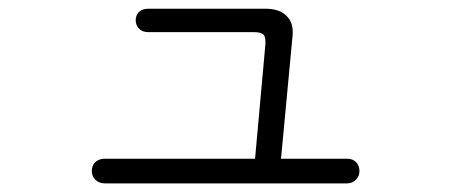

<svg xmlns="http://www.w3.org/2000/svg" viewBox="-20 -518 1040 440"><path d="M320.3 -498Q305.7 -498 297.9 -490.2Q291 -482.4 291 -471.7Q291 -460.9 297.9 -453.1Q305.7 -444.3 320.3 -444.3H563.5Q578.1 -444.3 584 -438.5Q589.8 -431.6 587.9 -413.1L564.5 -154.3H220.7Q206.1 -154.3 197.3 -145.5Q190.4 -137.7 190.4 -126Q190.4 -115.2 197.3 -107.4Q206.1 -97.7 220.7 -97.7H775.4Q788.1 -97.7 796.9 -107.4Q803.7 -115.2 803.7 -126Q803.7 -137.7 796.9 -145.5Q789.1 -154.3 775.4 -154.3H624L650.4 -435.5Q653.3 -465.8 636.7 -481.4Q621.1 -498 587.9 -498Z"/></svg>

Font: Gulim
Style: Regular
Weight: 400
Version: Version 2.21